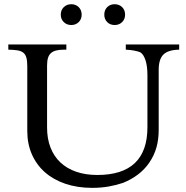

<svg xmlns="http://www.w3.org/2000/svg" viewBox="-20 -886 895 924"><path d="M582 -815.4Q582 -793.9 567.9 -779.8Q553.7 -765.6 531.7 -765.6Q509.8 -765.6 495.8 -779.8Q481.9 -793.9 481.9 -815.4Q481.9 -837.4 495.8 -851.6Q509.8 -865.7 531.7 -865.7Q553.7 -865.7 567.9 -851.6Q582 -837.4 582 -815.4ZM373 -815.4Q373 -793.9 358.9 -779.8Q344.7 -765.6 323.2 -765.6Q301.3 -765.6 286.9 -779.8Q272.5 -793.9 272.5 -815.4Q272.5 -837.4 286.9 -851.6Q301.3 -865.7 323.2 -865.7Q344.7 -865.7 358.9 -851.6Q373 -837.4 373 -815.4ZM842.3 -647Q789.1 -646 766.4 -623.5Q743.7 -601.1 743.7 -549.8V-260.3Q743.7 -214.4 732.7 -175.8Q721.7 -137.2 698.2 -103Q676.3 -70.8 643.8 -46.1Q611.3 -21.5 571.8 -5.9Q540.5 4.9 503.2 11.5Q465.8 18.1 424.3 18.1Q352.1 18.1 294.2 -1.7Q236.3 -21.5 195.8 -57.4Q155.3 -93.3 133.3 -143.6Q111.3 -193.8 111.3 -255.4V-567.9Q111.3 -593.8 106.7 -609.4Q102.1 -625 91.3 -633.1Q80.6 -641.1 63.2 -643.8Q45.9 -646.5 20 -647V-671.9H299.3V-647H288.1Q266.1 -647 250.5 -643.1Q234.9 -639.2 225.1 -630.4Q215.3 -621.6 210.9 -606.9Q206.5 -592.3 206.5 -570.3V-272.5Q206.5 -218.3 223.1 -175.8Q239.7 -133.3 271 -104Q302.2 -74.7 347.2 -59.3Q392.1 -43.9 448.2 -43.9Q689.5 -43.9 689.5 -273.9V-524.4Q689.5 -567.9 680.2 -596.2Q670.9 -624.5 655.3 -634.3Q645 -638.7 626.7 -642.3Q608.4 -646 585.4 -647V-671.9H842.3Z"/></svg>

Font: XB Niloofar
Style: Regular
Weight: 400
Designer: Behnam
Foundry: Irmug
Version: Version 7.201 2008